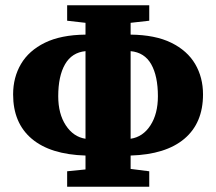

<svg xmlns="http://www.w3.org/2000/svg" viewBox="-20 -692 824 732"><path d="M202 -325Q202 -258 231 -214Q260 -170 306 -163V-497Q254 -492 228 -447Q202 -402 202 -325ZM582 -325Q582 -402 556.5 -447Q531 -492 478 -497V-163Q525 -170 553.5 -214Q582 -258 582 -325ZM236 20V-39L306 -46V-99Q172 -103 101 -163Q30 -223 30 -332Q30 -397 60 -448Q90 -499 151 -529Q212 -559 306 -560V-605L236 -613V-672H549V-613L478 -605V-560Q572 -559 633 -529Q694 -499 724 -448Q754 -397 754 -332Q754 -223 683 -163Q612 -103 478 -99V-48L549 -39V20Z"/></svg>

Font: Source Serif Pro Black
Style: Regular
Weight: 900
Designer: Frank Grießhammer
Foundry: Adobe Systems Incorporated
Version: Version 3.001;hotconv 1.0.111;makeotfexe 2.5.65597